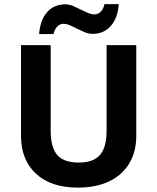

<svg xmlns="http://www.w3.org/2000/svg" viewBox="-20 -876 742 906"><path d="M623 -663.1V-233.9Q623 -160.6 590.1 -105.2Q557.1 -49.8 495.1 -20.3Q433.1 9.3 348.1 9.3Q220.2 9.3 149.7 -56.4Q79.1 -122.1 79.1 -235.8V-663.1H219.2V-257.3Q219.2 -180.7 250 -144.8Q280.8 -108.9 352.1 -108.9Q420.9 -108.9 451.9 -145Q482.9 -181.2 482.9 -257.8V-663.1ZM277.8 -763.7Q264.2 -763.7 251.2 -751.7Q238.3 -739.7 232.4 -715.3H164.6Q169.4 -780.8 201.9 -818.1Q234.4 -855.5 288.1 -855.5Q306.6 -855.5 324.5 -847.9Q342.3 -840.3 359.9 -831.5Q377.4 -822.8 394.3 -815.4Q411.1 -808.1 427.2 -808.1Q441.4 -808.1 454.3 -819.8Q467.3 -831.5 473.1 -856.4H540.5Q535.6 -790.5 502.7 -753.4Q469.7 -716.3 417.5 -716.3Q398.4 -716.3 380.6 -723.6Q362.8 -731 345.5 -739.7Q328.1 -748.5 311.3 -756.1Q294.4 -763.7 277.8 -763.7Z"/></svg>

Font: Bpm'online Open Sans
Style: Bold
Weight: 700
Foundry: Ascender Corporation
Version: Version 1.10